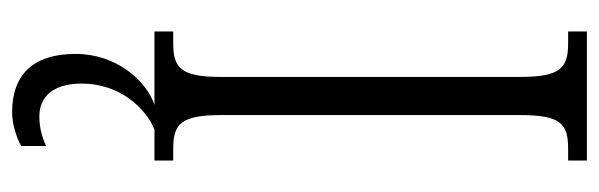

<svg xmlns="http://www.w3.org/2000/svg" viewBox="-356 -398 989 317"><g transform="rotate(90 138.5 -239.5)"><path d="M32 0H153C112 14 69 64 69 130C69 203 106 235 165 235C183 235 205 229 221 220V179C203 187 188 190 172 190C141 190 118 169 118 120C118 57 159 14 194 0H245V-31H226C185 -31 170 -43 170 -110V-604C170 -672 185 -683 226 -683H245V-714H32V-683H51C91 -683 107 -672 107 -604V-109C107 -42 91 -31 51 -31H32Z"/></g></svg>

Font: Noto Serif Myanmar ExtraCondensed Light
Style: Regular
Weight: 300
Width: 2
Designer: Ben Mitchell and the Monotype Design Team
Foundry: Monotype Imaging Inc.
Version: Version 2.106